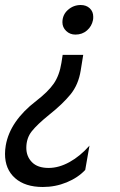

<svg xmlns="http://www.w3.org/2000/svg" viewBox="-23 -553 480 766"><path d="M171 117Q127 117 104.5 94Q82 71 82 37Q82 -2 104 -29.5Q126 -57 173 -95Q226 -137 258 -176Q290 -215 299 -272L309 -334H227L222 -302Q214 -252 191.5 -219.5Q169 -187 121 -150Q17 -70 0 27Q-3 45 -3 61Q-3 122 37 157.5Q77 193 148 193Q198 193 243 174.5Q288 156 317 125L334 28Q297 70 254.5 93.5Q212 117 171 117ZM348 -473Q349 -477 349 -486Q349 -507 335 -520Q321 -533 299 -533Q270 -533 248 -513.5Q226 -494 226 -464Q226 -444 241 -429.5Q256 -415 278 -415Q305 -415 324 -431.5Q343 -448 348 -473Z"/></svg>

Font: Geom Light
Style: Italic
Weight: 300
Italic angle: -10°
Version: Version 1.102